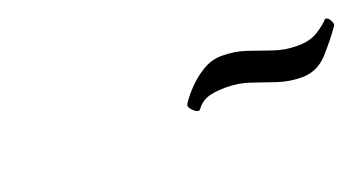

<svg xmlns="http://www.w3.org/2000/svg" viewBox="-23 -721 571 302"><g transform="rotate(-20 263.0 -570.5)"><path d="M451 -533Q430 -533 410.5 -539.5Q391 -546 372.5 -552.5Q354 -559 333 -559Q311 -559 300 -554.5Q289 -550 283 -541Q281 -539 280 -539Q276 -539 270.5 -544.5Q265 -550 266 -554Q271 -563 283 -576Q295 -589 310.5 -598.5Q326 -608 343 -608Q365 -608 384 -601.5Q403 -595 421.5 -588.5Q440 -582 462 -582Q482 -582 495.5 -590.5Q509 -599 515 -606Q516 -607 517 -607Q521 -607 524.5 -600.5Q528 -594 525 -591Q514 -575 495.5 -554Q477 -533 451 -533Z"/></g></svg>

Font: Praise
Style: Regular
Weight: 400
Designer: Robert E. Leuschke
Foundry: Robert E. Leuschke
Version: Version 1.100; ttfautohint (v1.8.3)